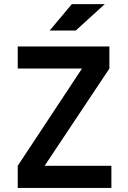

<svg xmlns="http://www.w3.org/2000/svg" viewBox="-20 -921 626 941"><path d="M66.9 0V-108.4L381.8 -585H66.9V-693.4H516.1V-585L198.7 -108.4H525.9V0ZM223.6 -771.5 332 -900.9H493.7L351.6 -771.5Z"/></svg>

Font: Cascadia Mono NF SemiBold
Style: Regular
Weight: 600
Monospace: yes
Designer: Aaron Bell
Foundry: Saja Typeworks
Version: Version 2404.023; ttfautohint (v1.8.4)